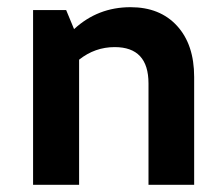

<svg xmlns="http://www.w3.org/2000/svg" viewBox="-20 -514 623 534"><path d="M72 0V-486H164L186 -433Q252 -494 343 -494Q425 -494 472.5 -442Q520 -390 520 -300V0H393V-282Q393 -383 299 -383Q244 -383 200 -348V0Z"/></svg>

Font: Cantarell
Style: Bold
Weight: 700
Designer: Dave Crossland, Nikolaus Waxweiler, Florian Fecher, Jacques Le Bailly, Eben Sorkin, Alexei Vanyashin, Alexios Zavras, Em
Version: Version 0.303